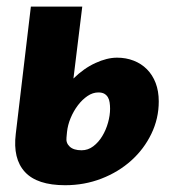

<svg xmlns="http://www.w3.org/2000/svg" viewBox="-20 -538 510 566"><path d="M222.5 -518.5 196.5 -306.5Q227 -336.5 261.2 -352.2Q295.5 -368 325 -368Q351.5 -368 374 -359.2Q396.5 -350.5 413 -334Q429.5 -317.5 438.8 -293.5Q448 -269.5 448 -239Q448 -188.5 426.2 -143.5Q404.5 -98.5 367 -64.8Q329.5 -31 279.2 -11.5Q229 8 172 8Q89.5 8 53.5 -31Q17.5 -70 26.5 -143.5L71 -518.5ZM176 -132.5Q174 -116.5 185.5 -105.8Q197 -95 220.5 -95Q239.5 -95 255 -106.8Q270.5 -118.5 281.5 -136.8Q292.5 -155 298.5 -176.5Q304.5 -198 304.5 -217.5Q304.5 -227 303.2 -235.8Q302 -244.5 298.2 -251Q294.5 -257.5 287.8 -261.5Q281 -265.5 270 -265.5Q253.5 -265.5 238 -255Q222.5 -244.5 209.8 -227.8Q197 -211 188.2 -190Q179.5 -169 177.5 -148.5Z"/></svg>

Font: Lato Black
Style: Italic
Weight: 900
Italic angle: -7°
Designer: Lukasz Dziedzic
Foundry: tyPoland Lukasz Dziedzic
Version: Version 2.007; 2014-02-27